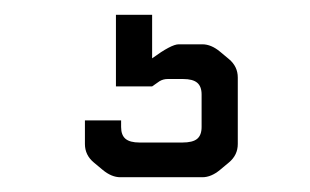

<svg xmlns="http://www.w3.org/2000/svg" viewBox="-20 -20 420 260"><path d="M137 0H186V59Q212 40 222 40H254Q266 40 278 50L290 60Q302 70 302 85V175Q302 190 290 200L278 210Q266 220 254 220H143Q131 220 119 210L107 200Q95 190 95 175V143H144V152Q144 163 150 168Q156 173 169 173H227Q241 173 247 168Q253 163 253 152V108Q253 97 247 92Q241 87 228 87H207Q201 87 196 90L186 97H137Z"/></svg>

Font: Electrolize
Style: Regular
Weight: 400
Designer: Valery Zaveryaev
Foundry: Cyreal (www.cyreal.org)
Version: Version 1.002